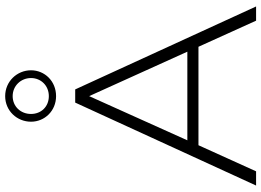

<svg xmlns="http://www.w3.org/2000/svg" viewBox="-154 -857 1011 743"><g transform="rotate(-90 351.5 -485.5)"><path d="M5 0H60L161 -223H542L643 0H698L377 -700H326ZM351 -774C409 -774 451 -818 451 -871C451 -925 408 -971 351 -971C294 -971 252 -925 252 -871C252 -818 294 -774 351 -774ZM351 -802C310 -802 282 -832 282 -871C282 -911 311 -942 351 -942C391 -942 421 -910 421 -871C421 -833 392 -802 351 -802ZM180 -266 351 -646 523 -266Z"/></g></svg>

Font: Chess Sans Light
Style: Regular
Weight: 300
Designer: Wolf Bōese
Foundry: Wolf Bōese
Version: Version 7.223;Glyphs 3.3 (3306)